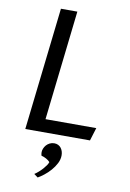

<svg xmlns="http://www.w3.org/2000/svg" viewBox="-104 -777 745 1102"><g transform="rotate(10 268.5 -226.5)"><path d="M77.6 0 159.2 -715.3H254.9L182.1 -75.7H478L454.6 0ZM173.3 245.1Q184.6 237.8 196.5 227.3Q208.5 216.8 218.8 205.3Q229 193.8 236.6 182.9Q244.1 171.9 246.6 163.1Q242.7 158.7 237.1 154.3Q231.4 149.9 224.4 146Q217.3 142.1 210 139.2Q202.6 136.2 195.8 134.8Q194.3 130.9 193.6 125Q192.9 119.1 192.9 114.3Q192.9 104.5 197.3 93.5Q201.7 82.5 209.7 73.2Q217.8 64 229.7 57.9Q241.7 51.8 256.3 51.8Q268.6 51.8 278.6 56.6Q288.6 61.5 295.2 69.8Q301.8 78.1 305.4 89.1Q309.1 100.1 309.1 112.8Q309.1 136.7 297.4 159.7Q285.6 182.6 268.3 202.4Q251 222.2 231.4 237.5Q211.9 252.9 195.8 261.7Z"/></g></svg>

Font: Proza Libre
Style: Italic
Weight: 400
Designer: Jasper de Waard
Foundry: Jasper de Waard
Version: Version 1.000; ttfautohint (v1.4.1.8-43bc)